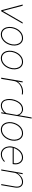

<svg xmlns="http://www.w3.org/2000/svg" viewBox="1947 -2738 800 4735"><g transform="rotate(90 2347.5 -370.0)"><path d="M249.5 -39.6 531.7 -527.8H562L258.3 0H231.9L91.3 -528.8H120.1Z M649.9 -274.4Q659.2 -323.7 681.9 -371.1Q704.6 -418.5 739 -455.6Q773.4 -492.7 818.6 -515.4Q863.8 -538.1 918 -538.1Q954.1 -538.1 982.9 -527.3Q1011.7 -516.6 1033.4 -497.8Q1055.2 -479 1070.1 -453.4Q1085 -427.7 1093 -398.4Q1101.1 -369.1 1102.8 -337.4Q1104.5 -305.7 1099.6 -274.4L1096.2 -253.9Q1087.4 -204.6 1064.7 -157.2Q1042 -109.9 1007.6 -72.8Q973.1 -35.6 928 -12.9Q882.8 9.8 828.6 9.8Q792.5 9.8 763.7 -1Q734.9 -11.7 713.1 -30.5Q691.4 -49.3 676.5 -75Q661.6 -100.6 653.3 -129.9Q645 -159.2 643.3 -190.9Q641.6 -222.7 646.5 -253.9ZM672.9 -253.9Q666 -212.9 671.6 -170.7Q677.2 -128.4 696 -94.2Q714.8 -60.1 747.6 -38.3Q780.3 -16.6 828.6 -16.6Q877 -16.6 917.2 -37.4Q957.5 -58.1 988.5 -91.8Q1019.5 -125.5 1040 -168Q1060.5 -210.4 1069.3 -253.9L1073.2 -274.4Q1077.6 -301.8 1076.7 -329.8Q1075.7 -357.9 1069.1 -384.3Q1062.5 -410.6 1050 -433.8Q1037.6 -457 1018.8 -474.4Q1000 -491.7 974.9 -501.7Q949.7 -511.7 918 -511.7Q870.1 -511.7 829.6 -491Q789.1 -470.2 758.1 -436.5Q727.1 -402.8 706.3 -360.4Q685.5 -317.9 676.8 -274.4Z M1236.8 -274.4Q1246.1 -323.7 1268.8 -371.1Q1291.5 -418.5 1325.9 -455.6Q1360.4 -492.7 1405.5 -515.4Q1450.7 -538.1 1504.9 -538.1Q1541 -538.1 1569.8 -527.3Q1598.6 -516.6 1620.4 -497.8Q1642.1 -479 1657 -453.4Q1671.9 -427.7 1679.9 -398.4Q1688 -369.1 1689.7 -337.4Q1691.4 -305.7 1686.5 -274.4L1683.1 -253.9Q1674.3 -204.6 1651.6 -157.2Q1628.9 -109.9 1594.5 -72.8Q1560.1 -35.6 1514.9 -12.9Q1469.7 9.8 1415.5 9.8Q1379.4 9.8 1350.6 -1Q1321.8 -11.7 1300 -30.5Q1278.3 -49.3 1263.4 -75Q1248.5 -100.6 1240.2 -129.9Q1231.9 -159.2 1230.2 -190.9Q1228.5 -222.7 1233.4 -253.9ZM1259.8 -253.9Q1252.9 -212.9 1258.5 -170.7Q1264.2 -128.4 1283 -94.2Q1301.8 -60.1 1334.5 -38.3Q1367.2 -16.6 1415.5 -16.6Q1463.9 -16.6 1504.2 -37.4Q1544.4 -58.1 1575.4 -91.8Q1606.4 -125.5 1627 -168Q1647.5 -210.4 1656.2 -253.9L1660.2 -274.4Q1664.6 -301.8 1663.6 -329.8Q1662.6 -357.9 1656 -384.3Q1649.4 -410.6 1637 -433.8Q1624.5 -457 1605.7 -474.4Q1586.9 -491.7 1561.8 -501.7Q1536.6 -511.7 1504.9 -511.7Q1457 -511.7 1416.5 -491Q1376 -470.2 1345 -436.5Q1314 -402.8 1293.2 -360.4Q1272.5 -317.9 1263.7 -274.4Z M2244.1 -538.1Q2261.2 -538.1 2278.1 -535.6Q2294.9 -533.2 2311.5 -530.3L2305.7 -505.9Q2290 -508.3 2274.7 -510.3Q2259.3 -512.2 2243.7 -512.2Q2202.6 -512.2 2161.1 -500.7Q2119.6 -489.3 2084 -466.8Q2048.3 -444.3 2021.2 -411.9Q1994.1 -379.4 1981.9 -337.4L1924.8 0H1895L1985.8 -528.3H2011.7L1998 -436.5L1990.7 -402.8Q2012.2 -435.5 2039.8 -460.9Q2067.4 -486.3 2099.6 -503.4Q2131.8 -520.5 2168.5 -529.3Q2205.1 -538.1 2244.1 -538.1Z M2426.8 -269.5Q2432.1 -301.3 2442.6 -333.5Q2453.1 -365.7 2468.5 -395.5Q2483.9 -425.3 2504.2 -451.4Q2524.4 -477.5 2550 -496.8Q2575.7 -516.1 2606.4 -527.1Q2637.2 -538.1 2673.8 -538.1Q2698.7 -538.1 2721.4 -530.8Q2744.1 -523.4 2763.2 -510.3Q2782.2 -497.1 2797.1 -478.5Q2812 -460 2821.8 -437.5L2876.5 -750H2902.8L2773.9 0H2747.6L2762.7 -79.1Q2746.1 -59.6 2725.8 -43.2Q2705.6 -26.9 2682.4 -15.1Q2659.2 -3.4 2634.3 3.2Q2609.4 9.8 2583 9.8Q2546.4 9.8 2519.3 -2Q2492.2 -13.7 2473.1 -33.9Q2454.1 -54.2 2442.4 -80.8Q2430.7 -107.4 2425.3 -137.5Q2419.9 -167.5 2420.2 -198.7Q2420.4 -230 2424.8 -259.3ZM2452.1 -259.3Q2447.8 -233.9 2446.5 -206.1Q2445.3 -178.2 2449 -151.4Q2452.6 -124.5 2461.4 -100.3Q2470.2 -76.2 2486.1 -57.6Q2502 -39.1 2525.6 -28.1Q2549.3 -17.1 2582 -16.6Q2610.4 -16.6 2637.5 -24.4Q2664.6 -32.2 2688.7 -46.6Q2712.9 -61 2733.2 -80.8Q2753.4 -100.6 2768.1 -124.5L2814.5 -385.7Q2810.1 -412.6 2798.1 -435.8Q2786.1 -459 2767.8 -475.8Q2749.5 -492.7 2725.8 -502.2Q2702.1 -511.7 2673.8 -511.7Q2625 -511.7 2587.6 -489.7Q2550.3 -467.8 2523.2 -432.9Q2496.1 -397.9 2479 -354.7Q2461.9 -311.5 2454.1 -269.5Z M2997.6 -274.4Q3006.8 -323.7 3029.5 -371.1Q3052.2 -418.5 3086.7 -455.6Q3121.1 -492.7 3166.3 -515.4Q3211.4 -538.1 3265.6 -538.1Q3301.8 -538.1 3330.6 -527.3Q3359.4 -516.6 3381.1 -497.8Q3402.8 -479 3417.7 -453.4Q3432.6 -427.7 3440.7 -398.4Q3448.7 -369.1 3450.4 -337.4Q3452.1 -305.7 3447.3 -274.4L3443.8 -253.9Q3435.1 -204.6 3412.4 -157.2Q3389.6 -109.9 3355.2 -72.8Q3320.8 -35.6 3275.6 -12.9Q3230.5 9.8 3176.3 9.8Q3140.1 9.8 3111.3 -1Q3082.5 -11.7 3060.8 -30.5Q3039.1 -49.3 3024.2 -75Q3009.3 -100.6 3001 -129.9Q2992.7 -159.2 2991 -190.9Q2989.3 -222.7 2994.1 -253.9ZM3020.5 -253.9Q3013.7 -212.9 3019.3 -170.7Q3024.9 -128.4 3043.7 -94.2Q3062.5 -60.1 3095.2 -38.3Q3127.9 -16.6 3176.3 -16.6Q3224.6 -16.6 3264.9 -37.4Q3305.2 -58.1 3336.2 -91.8Q3367.2 -125.5 3387.7 -168Q3408.2 -210.4 3417 -253.9L3420.9 -274.4Q3425.3 -301.8 3424.3 -329.8Q3423.3 -357.9 3416.7 -384.3Q3410.2 -410.6 3397.7 -433.8Q3385.3 -457 3366.5 -474.4Q3347.7 -491.7 3322.5 -501.7Q3297.4 -511.7 3265.6 -511.7Q3217.8 -511.7 3177.2 -491Q3136.7 -470.2 3105.7 -436.5Q3074.7 -402.8 3054 -360.4Q3033.2 -317.9 3024.4 -274.4Z M3783.2 9.8Q3748 9.8 3718.8 -1Q3689.5 -11.7 3666.5 -30.3Q3643.6 -48.8 3627.4 -74Q3611.3 -99.1 3601.8 -128.2Q3592.3 -157.2 3589.6 -189.2Q3586.9 -221.2 3591.8 -252.9L3595.7 -274.4Q3601.6 -306.6 3613.8 -338.6Q3626 -370.6 3644 -399.9Q3662.1 -429.2 3685.3 -454.6Q3708.5 -480 3736.3 -498.5Q3764.2 -517.1 3795.9 -527.6Q3827.6 -538.1 3863.3 -538.1Q3910.2 -538.1 3944.3 -518.8Q3978.5 -499.5 3999.8 -467.8Q4021 -436 4028.6 -395.5Q4036.1 -355 4030.3 -312.5L4025.4 -281.7H3624.5L3623 -274.4L3618.7 -252.9Q3611.3 -210.9 3618.2 -168.7Q3625 -126.5 3646 -92.8Q3667 -59.1 3701.4 -37.8Q3735.8 -16.6 3782.7 -16.1Q3833 -15.6 3876 -35.2Q3918.9 -54.7 3955.1 -88.4L3973.1 -74.2Q3935.1 -34.7 3887 -12.5Q3838.9 9.8 3783.2 9.8ZM3863.8 -511.7Q3819.8 -511.7 3782.7 -494.1Q3745.6 -476.6 3716.1 -448Q3686.5 -419.4 3664.8 -382.8Q3643.1 -346.2 3629.4 -308.1H4001.5L4002.9 -314.5Q4010.3 -350.1 4004.2 -385.5Q3998 -420.9 3980.2 -448.7Q3962.4 -476.6 3932.9 -494.1Q3903.3 -511.7 3863.8 -511.7Z M4252 -401.4Q4269.5 -429.7 4292.2 -454.3Q4314.9 -479 4342 -497.6Q4369.1 -516.1 4400.1 -527.1Q4431.2 -538.1 4465.8 -538.1Q4509.3 -538.1 4538.8 -522Q4568.4 -505.9 4585 -478.5Q4601.6 -451.2 4606 -415.8Q4610.4 -380.4 4604.5 -341.8L4546.4 0H4519.5L4578.6 -341.8Q4584 -374.5 4581.3 -405.5Q4578.6 -436.5 4565.4 -460.2Q4552.2 -483.9 4527.6 -498.3Q4502.9 -512.7 4464.8 -512.2Q4430.2 -511.7 4395.3 -497.8Q4360.4 -483.9 4330.1 -460.4Q4299.8 -437 4277.1 -406.5Q4254.4 -376 4244.1 -342.8L4185.1 0H4158.2L4249 -528.3H4275.9L4252 -401.4Z"/></g></svg>

Font: Roboto Mono Thin
Style: Italic
Weight: 250
Designer: Google
Version: Version 2.000985; 2015; ttfautohint (v1.3)